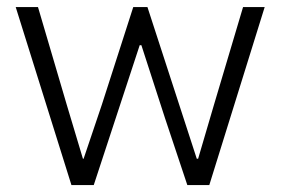

<svg xmlns="http://www.w3.org/2000/svg" viewBox="-20 -535 811 555"><path d="M25.4 -514.6H89.8L172.9 -232.4L219.7 -76.2H221.7L274.4 -232.4L365.2 -514.6H406.2L548.8 -76.2H552.7L598.6 -232.4L682.6 -514.6H745.1L585 0H521.5L457 -193.4L388.7 -404.3H383.8L251 0H186.5Z"/></svg>

Font: Reddit Sans Fudge Light
Style: Regular
Weight: 300
Designer: Stephen Hutchings
Foundry: Reddit
Version: Version 1.013